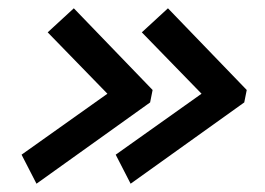

<svg xmlns="http://www.w3.org/2000/svg" viewBox="-20 -555 639 463"><path d="M32 -182 239 -329 95 -477 158 -535 348 -338 342 -308 68 -112ZM259 -182 466 -329 322 -477 385 -535 575 -338 569 -308 295 -112Z"/></svg>

Font: Prompt
Style: Italic
Weight: 400
Italic angle: -12°
Designer: Katatrad Team
Foundry: CadsonDemak
Version: Version 1.001